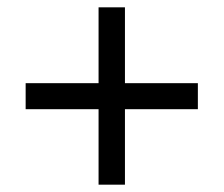

<svg xmlns="http://www.w3.org/2000/svg" viewBox="-20 -615 612 524"><path d="M321 -388H520V-317H321V-111H249V-317H50V-388H249V-595H321Z"/></svg>

Font: Noto Sans Tifinagh Hawad
Style: Regular
Weight: 400
Designer: JamraPatel
Foundry: JamraPatel LLC
Version: Version 2.006; ttfautohint (v1.8.4.7-5d5b)